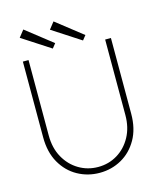

<svg xmlns="http://www.w3.org/2000/svg" viewBox="-122 -912 853 1013"><g transform="rotate(-15 304.5 -405.5)"><path d="M505.5 -660H537V-246.5Q537 -165 504 -107Q471 -49 416.5 -18.5Q362 12 297 12Q232 12 177 -18.5Q122 -49 89 -107Q56 -165 56 -246.5V-660H87V-248Q87 -179.5 115.5 -128.2Q144 -77 191.8 -48.5Q239.5 -20 297 -20Q354.5 -20 401.8 -48.5Q449 -77 477.2 -128.2Q505.5 -179.5 505.5 -248ZM391.5 -685.5 237.5 -785.5 267 -823 411 -710ZM226.5 -685.5 72.5 -785.5 102 -823 246 -710Z"/></g></svg>

Font: League Spartan Thin Thin
Style: Regular
Weight: 250
Version: Version 2.002